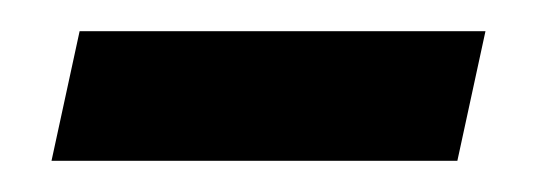

<svg xmlns="http://www.w3.org/2000/svg" viewBox="-20 -334 350 123"><path d="M13 -231H273L291 -314H31Z"/></svg>

Font: Noto Serif Tamil Medium
Style: Italic
Weight: 500
Italic angle: -12°
Designer: Indian Type Foundry, Tom Grace, and the Monotype Design Team
Foundry: Monotype Imaging Inc.
Version: Version 2.003